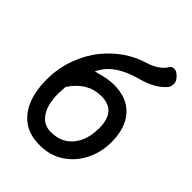

<svg xmlns="http://www.w3.org/2000/svg" viewBox="-217 -835 972 972"><g transform="rotate(45 269.0 -349.0)"><path d="M235 -58Q287 -58 322 -81Q357 -104 376.5 -145.5Q396 -187 396 -246Q396 -368 289 -368Q191 -368 128 -273Q125 -243 125 -222Q125 -145 154.5 -101.5Q184 -58 235 -58ZM129 -510Q214 -613 330 -648Q402 -670 428 -715Q435 -727 453 -727Q468 -727 486.5 -708.5Q505 -690 505 -672Q505 -654 497 -642Q454 -589 363 -565Q218 -526 177 -433L219 -444Q261 -454 294 -454Q388 -454 439 -397Q490 -340 490 -239Q490 -168 460 -107Q430 -46 374.5 -8.5Q319 29 244 29Q169 29 123 -5.5Q77 -40 55 -97.5Q33 -155 33 -233Q33 -311 59 -383Q85 -455 129 -510Z"/></g></svg>

Font: LXGW ZhenKai
Style: Regular
Weight: 400
Designer: LXGW / Fontworks Inc.
Foundry: LXGW / Fontworks Inc.
Version: Version 0.800;June 8, 2025